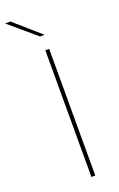

<svg xmlns="http://www.w3.org/2000/svg" viewBox="-199 -867 566 910"><g transform="rotate(-20 84.0 -412.0)"><path d="M113.5 0H94V-639H113.5ZM-14.5 -823.5 115.5 -709.5V-709H93L-40.5 -822.5V-823.5Z"/></g></svg>

Font: Anek Latin Thin
Style: Regular
Weight: 250
Designer: Yesha Goshar
Foundry: Ek Type
Version: Version 1.003